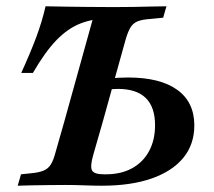

<svg xmlns="http://www.w3.org/2000/svg" viewBox="-20 -591 682 611"><path d="M187.1 -2.4Q162.1 -2.4 133.9 -2Q105.6 -1.6 79.8 -1.2Q54 -0.8 36.3 0L46.8 -36.3L77.4 -39.5Q104 -41.9 118.5 -48Q133.1 -54 141.5 -67.3Q150 -80.6 156.5 -105.6L183.9 -201.6H306.5L276.6 -97.6Q266.1 -60.5 273 -48.4Q279.8 -36.3 310.5 -36.3H316.9Q365.3 -36.3 400.4 -55.6Q435.5 -75 454.4 -110.1Q473.4 -145.2 473.4 -192.7Q473.4 -250 444 -279Q414.5 -308.1 354.8 -308.1Q346 -308.1 337.1 -307.3Q328.2 -306.5 320.2 -305.6L329.8 -341.1Q341.1 -342.7 356.9 -343.5Q372.6 -344.4 387.1 -344.4Q489.5 -344.4 544 -305.2Q598.4 -266.1 598.4 -191.9Q598.4 -131.5 563.3 -88.7Q528.2 -46 462.5 -23Q396.8 0 304 0Q277.4 0 248.4 -1.2Q219.4 -2.4 187.1 -2.4ZM183.9 -201.6 275.8 -532.3H328.2Q277.4 -532.3 236.7 -516.5Q196 -500.8 159.7 -463.3Q123.4 -425.8 84.7 -358.9H47.6Q76.6 -422.6 95.2 -472.2Q113.7 -521.8 125 -571Q158.9 -570.2 190.3 -569.8Q221.8 -569.4 256.5 -569Q291.1 -568.5 333.9 -568.5H348.4H349.2Q376.6 -568.5 405.6 -569Q434.7 -569.4 462.1 -570.2Q489.5 -571 509.7 -571L499.2 -534.7L458.1 -530.6Q432.3 -529 417.7 -523Q403.2 -516.9 395.2 -503.6Q387.1 -490.3 379.8 -465.3L306.5 -201.6Z"/></svg>

Font: Playfair 9pt
Style: Bold Italic
Weight: 700
Italic angle: -15.6°
Designer: Claus Eggers Sørensen
Foundry: Claus Eggers Sørensen
Version: Version 2.203